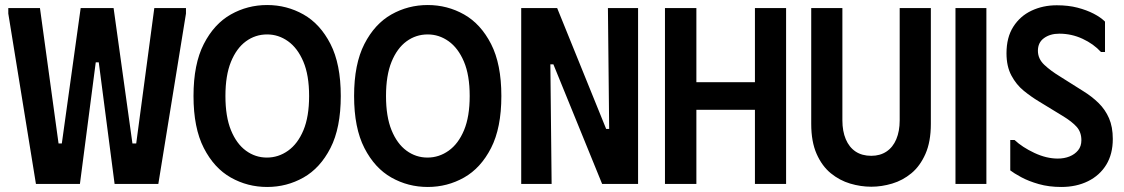

<svg xmlns="http://www.w3.org/2000/svg" viewBox="-20 -732 4473 764"><path d="M13 -700H139L213 -161H226L301 -700H432L507 -161H522L594 -700H720V-678L610 0H436L373 -484H361L298 0H123L13 -678Z M750 -350Q750 -477 791 -557Q832 -637 898.5 -674.5Q965 -712 1043 -712Q1121 -712 1187.5 -674.5Q1254 -637 1295 -557Q1336 -477 1336 -350Q1336 -223 1295 -143Q1254 -63 1187.5 -25.5Q1121 12 1043 12Q965 12 898.5 -25.5Q832 -63 791 -143Q750 -223 750 -350ZM877 -350Q877 -268 899 -214Q921 -160 958.5 -132.5Q996 -105 1042 -105Q1088 -105 1126.5 -132.5Q1165 -160 1187.5 -214Q1210 -268 1210 -350Q1210 -433 1187 -487Q1164 -541 1126 -568Q1088 -595 1043 -595Q996 -595 958.5 -567.5Q921 -540 899 -486Q877 -432 877 -350Z M1389 -350Q1389 -477 1430 -557Q1471 -637 1537.5 -674.5Q1604 -712 1682 -712Q1760 -712 1826.5 -674.5Q1893 -637 1934 -557Q1975 -477 1975 -350Q1975 -223 1934 -143Q1893 -63 1826.5 -25.5Q1760 12 1682 12Q1604 12 1537.5 -25.5Q1471 -63 1430 -143Q1389 -223 1389 -350ZM1516 -350Q1516 -268 1538 -214Q1560 -160 1597.5 -132.5Q1635 -105 1681 -105Q1727 -105 1765.5 -132.5Q1804 -160 1826.5 -214Q1849 -268 1849 -350Q1849 -433 1826 -487Q1803 -541 1765 -568Q1727 -595 1682 -595Q1635 -595 1597.5 -567.5Q1560 -540 1538 -486Q1516 -432 1516 -350Z M2399 -700H2519V0H2376L2182 -476H2170L2175 0H2054V-700H2197L2392 -219H2404Z M2984 -700H3108V0H2984V-295H2751V0H2626V-700H2751V-405H2984Z M3684 -239V-700H3560V-253Q3560 -210 3546.5 -178Q3533 -146 3507.5 -129Q3482 -112 3447 -112Q3410 -112 3384.5 -129Q3359 -146 3345.5 -178Q3332 -210 3332 -253V-700H3208V-239Q3208 -168 3229.5 -119.5Q3251 -71 3286 -42.5Q3321 -14 3363 -1.5Q3405 11 3447 11Q3488 11 3530 -1.5Q3572 -14 3606.5 -42.5Q3641 -71 3662.5 -119.5Q3684 -168 3684 -239Z M3782 -700H3905V0H3782Z M4408 -179Q4408 -119 4382 -76.5Q4356 -34 4309.5 -11Q4263 12 4203 12Q4154 12 4113.5 0.5Q4073 -11 4043.5 -27Q4014 -43 4000 -54V-175H4017Q4048 -146 4096 -123.5Q4144 -101 4189 -101Q4215 -101 4236 -109.5Q4257 -118 4270 -134Q4283 -150 4283 -174Q4283 -206 4264.5 -227Q4246 -248 4208 -271L4113 -329Q4083 -347 4053.5 -371Q4024 -395 4004.5 -431.5Q3985 -468 3985 -520Q3985 -583 4012 -625.5Q4039 -668 4084.5 -689.5Q4130 -711 4185 -711Q4231 -711 4267.5 -701.5Q4304 -692 4332 -677.5Q4360 -663 4377 -646V-525H4361Q4332 -557 4288 -577.5Q4244 -598 4195 -598Q4159 -598 4134.5 -580.5Q4110 -563 4110 -530Q4110 -498 4135.5 -474Q4161 -450 4199 -427L4291 -369Q4325 -348 4351.5 -322Q4378 -296 4393 -261.5Q4408 -227 4408 -179Z"/></svg>

Font: Phudu Medium
Style: Regular
Weight: 500
Version: Version 1.005;gftools[0.9.23]